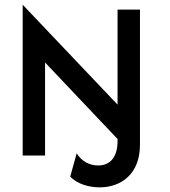

<svg xmlns="http://www.w3.org/2000/svg" viewBox="-20 -666 728 822"><path d="M406.9 136.1C497.2 136.1 579.2 79.9 579.2 -45.8V-625H483.3V-218.1L77.1 -645.8V0H172.9V-398.6L483.3 -70.8V-62.5C483.3 13.9 445.8 42.4 400 42.4C360.4 42.4 327.8 22.2 308.3 -9.7L280.6 90.3C311.8 122.2 360.4 136.1 406.9 136.1Z"/></svg>

Font: Afacad Medium
Style: Regular
Weight: 500
Designer: Kristian Moeller
Foundry: Dicotype
Version: Version 1.000